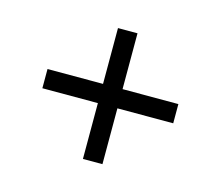

<svg xmlns="http://www.w3.org/2000/svg" viewBox="-70 -662 700 608"><g transform="rotate(15 279.5 -357.5)"><path d="M247 -143V-326H65V-389H247V-572H311V-389H494V-326H311V-143Z"/></g></svg>

Font: Noto Serif NP Hmong Medium
Style: Regular
Weight: 500
Designer: Dalton Maag Ltd
Foundry: Dalton Maag Ltd
Version: Version 1.001; ttfautohint (v1.8.4.7-5d5b)